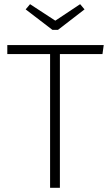

<svg xmlns="http://www.w3.org/2000/svg" viewBox="-20 -900 527 920"><path d="M471 -641H267V0H220V-641H15V-684H477ZM385 -855 258 -757H231L103 -855L124 -880L245 -801L364 -880Z"/></svg>

Font: FiraGO ExtraLight
Style: Regular
Weight: 200
Designer: bBox Type
Foundry: bBox Type GmbH
Version: Version 1.001